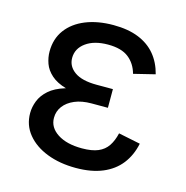

<svg xmlns="http://www.w3.org/2000/svg" viewBox="-88 -634 706 727"><g transform="rotate(15 265.0 -270.0)"><path d="M271 9.8Q208 9.8 158.2 -9.5Q108.4 -28.8 79.6 -64Q50.8 -99.1 50.8 -146.5Q50.8 -170.4 60.3 -194.6Q69.8 -218.8 92.5 -239Q115.2 -259.3 155.3 -271.5Q195.3 -283.7 256.3 -283.7H330.1V-241.7H266.1Q228 -241.7 200.4 -230Q172.9 -218.3 157.7 -198.2Q142.6 -178.2 142.6 -152.3Q142.6 -114.7 178.5 -91.3Q214.4 -67.9 274.4 -67.9Q313.5 -67.9 337.6 -78.1Q361.8 -88.4 375.5 -108.9Q389.2 -129.4 396 -159.2L481.9 -141.6Q472.2 -94.7 445.6 -60.5Q418.9 -26.4 375.2 -8.3Q331.5 9.8 271 9.8ZM257.3 -260.3Q197.3 -260.3 158.9 -271.5Q120.6 -282.7 99.4 -301.8Q78.1 -320.8 69.8 -344Q61.5 -367.2 61.5 -390.6Q61.5 -440.4 87.9 -476.1Q114.3 -511.7 161.4 -530.8Q208.5 -549.8 270 -549.8Q327.6 -549.8 368.7 -533.2Q409.7 -516.6 435.3 -485.8Q460.9 -455.1 472.2 -411.1L388.7 -390.6Q378.4 -428.7 350.1 -450.9Q321.8 -473.1 269.5 -473.1Q215.3 -473.1 182.9 -449.7Q150.4 -426.3 150.4 -389.2Q150.4 -356.4 179.4 -335.7Q208.5 -314.9 266.6 -314.9H330.1V-260.3Z"/></g></svg>

Font: Inter 16pt
Style: Regular
Weight: 400
Version: Version 4.001;git-66647c0bb